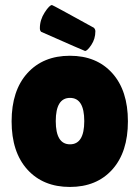

<svg xmlns="http://www.w3.org/2000/svg" viewBox="-20 -731 553 761"><path d="M88.5 -59Q26 -128 26 -250Q26 -372 88.5 -441Q151 -510 257 -510Q363 -510 425 -441Q487 -372 487 -250Q487 -128 425 -59Q363 10 257 10Q151 10 88.5 -59ZM257.5 -343Q201 -343 201 -251Q201 -159 257.5 -159Q314 -159 314 -251Q314 -343 257.5 -343ZM143 -605Q138 -610 138 -619Q138 -652 157 -681.5Q176 -711 186 -711Q189 -711 352 -621Q358 -615 358 -607Q358 -577 342 -553Q326 -529 317 -529Q315 -529 143 -605Z"/></svg>

Font: Lilita One
Style: Regular
Weight: 400
Designer: Juan Montoreano
Foundry: Juan Montoreano
Version: Version 1.002